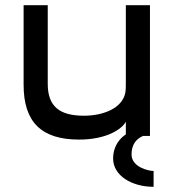

<svg xmlns="http://www.w3.org/2000/svg" viewBox="-20 -524 676 740"><path d="M487 71C487 34 504 12 531 0H558V-10H560H558V-504H465V-202C465 -191 465 -178 463 -167C452 -107 378 -78 304 -78C210 -78 164 -113 164 -201V-504H71V-197C71 -52 141 14 285 14C390 14 450 -26 465 -55V-6C445 7 416 36 416 87C416 153 488 196 572 196V135C554 135 487 121 487 71Z"/></svg>

Font: Hibana SubMedium
Style: Regular
Weight: 500
Width: 6
Designer: pygmalion
Foundry: ybstudio
Version: Version 0.930;hotconv 1.0.109;makeotfexe 2.5.65596